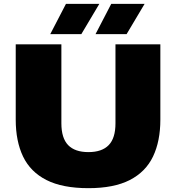

<svg xmlns="http://www.w3.org/2000/svg" viewBox="-20 -971 918 1001"><path d="M441 10Q305.5 10 222 -32.5Q138.5 -75 100.2 -155Q62 -235 62 -347V-740H300V-328Q300 -251 335.2 -214.5Q370.5 -178 441 -178Q511.5 -178 546.8 -214.5Q582 -251 582 -328V-740H816V-347Q816 -235 777.8 -155Q739.5 -75 656.8 -32.5Q574 10 441 10ZM478 -793 560 -951H734L640 -793ZM242 -793 324 -951H498L404 -793Z"/></svg>

Font: Encode Sans SC Expanded Black
Style: Regular
Weight: 900
Width: 7
Designer: Multiple Designers
Foundry: Impallari Type
Version: Version 3.002